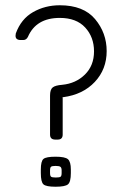

<svg xmlns="http://www.w3.org/2000/svg" viewBox="-20 -706 482 729"><path d="M207 -686Q297 -686 341 -633.5Q385 -581 385 -512Q385 -443 340 -395Q295 -347 220 -337Q219 -337 218 -338V-195Q218 -176 199 -176H190Q170 -176 170 -195V-343Q170 -366 180 -374Q190 -382 216 -384Q268 -389 302.5 -423Q337 -457 337 -511Q337 -565 303.5 -601.5Q270 -638 207 -638Q117 -638 86 -566Q80 -554 68 -554H59Q39 -554 39 -570Q39 -574 40 -579Q60 -634 105.5 -660Q151 -686 207 -686ZM249 -62V-49Q249 -15 238 -6Q227 3 191 3Q155 3 145 -6Q135 -15 135 -49V-62Q135 -94 145 -102.5Q155 -111 191 -111Q227 -111 238 -101.5Q249 -92 249 -62ZM170 -59V-49Q170 -38 174 -35Q178 -32 192 -32Q206 -32 210 -35Q214 -38 214 -49V-59Q214 -69 209.5 -72.5Q205 -76 191.5 -76Q178 -76 174 -73Q170 -70 170 -59Z"/></svg>

Font: Text Me One
Style: Regular
Weight: 400
Designer: Julia Petretta
Foundry: Julia Petretta
Version: Version 1.003